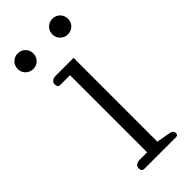

<svg xmlns="http://www.w3.org/2000/svg" viewBox="-214 -690 729 729"><g transform="rotate(-45 150.5 -325.0)"><path d="M55 -566C78 -566 97 -583 97 -608C97 -633 78 -650 55 -650C33 -650 13 -633 13 -608C13 -583 33 -566 55 -566ZM241 -566C264 -566 283 -583 283 -608C283 -633 264 -650 241 -650C219 -650 199 -633 199 -608C199 -583 219 -566 241 -566ZM84 0H256C264 0 266 -5 266 -10C266 -21 261 -26 244 -29L193 -38V-488H99C83 -488 71 -482 71 -467C71 -457 76 -451 84 -451H137V-37H99C83 -37 71 -31 71 -16C71 -6 76 0 84 0Z"/></g></svg>

Font: Maitree Light
Style: Regular
Weight: 300
Designer: CadsonDemak Team
Foundry: CadsonDemak
Version: Version 1.000;PS 001.000;hotconv 1.0.88;makeotf.lib2.5.64775